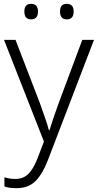

<svg xmlns="http://www.w3.org/2000/svg" viewBox="-20 -740 510 1001"><path d="M1 -532H61L188 -202Q204 -157 216 -122.5Q228 -88 235 -61H238Q253 -111 285 -200L409 -532H470L230 94Q203 165 166 203Q129 241 66 241Q47 241 31.5 239Q16 237 3 232V184Q15 188 29 190.5Q43 193 59 193Q101 193 127.5 167Q154 141 175 87L209 -2ZM107 -680Q107 -720 142 -720Q178 -720 178 -680Q178 -639 142 -639Q107 -639 107 -680ZM293 -680Q293 -720 328 -720Q364 -720 364 -680Q364 -639 328 -639Q293 -639 293 -680Z"/></svg>

Font: RS Noto Sans Light
Style: Regular
Weight: 300
Designer: Monotype Design Team
Foundry: Monotype Imaging Inc.
Version: Version 3.10